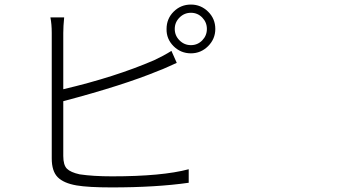

<svg xmlns="http://www.w3.org/2000/svg" viewBox="-20 -818 1540 846"><path d="M258.8 -372.1V-130.9Q258.8 -90.8 274.9 -74.7Q291 -58.6 331.1 -49.8Q390.6 -41 473.6 -41Q694.3 -41 811.5 -72.3V-12.7Q668 7.8 471.7 7.8Q369.1 7.8 317.4 -1Q260.7 -10.7 234.4 -37.1Q208 -63.5 208 -120.1V-672.9Q208 -711.9 202.1 -741.2H262.7Q258.8 -702.1 258.8 -672.9V-424.8Q487.3 -478.5 659.2 -552.7Q701.2 -572.3 735.4 -593.8L758.8 -541Q752 -538.1 723.1 -524.9Q694.3 -511.7 677.7 -505.9Q524.4 -442.4 258.8 -372.1ZM771 -640.1Q792 -619.1 821.3 -619.1Q850.6 -619.1 871.1 -640.1Q891.6 -661.1 891.6 -690.4Q891.6 -719.7 871.1 -740.7Q850.6 -761.7 821.3 -761.7Q792 -761.7 771 -740.7Q750 -719.7 750 -690.4Q750 -661.1 771 -640.1ZM821.3 -797.9Q865.2 -797.9 897 -766.6Q928.7 -735.4 928.7 -690.4Q928.7 -646.5 897 -614.7Q865.2 -583 821.3 -583Q776.4 -583 744.6 -614.7Q712.9 -646.5 713.9 -690.4Q713.9 -735.4 745.1 -766.6Q776.4 -797.9 821.3 -797.9Z"/></svg>

Font: Bpmf Zihi Sans Light
Style: Light
Weight: 300
Foundry: But Ko
Version: Version 1.320